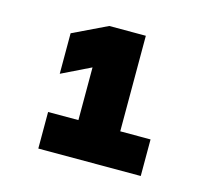

<svg xmlns="http://www.w3.org/2000/svg" viewBox="-68 -775 624 563"><g transform="rotate(15 244.0 -493.5)"><path d="M91 -293H402V-404H310V-694H199L95 -644V-521L183 -564V-404H91Z"/></g></svg>

Font: LT Wave Alt Black
Style: Regular
Weight: 900
Designer: Daniel Lyons
Version: Version 2.5 (Glyphs App)